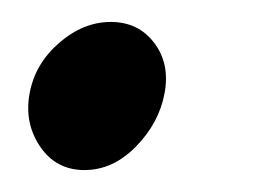

<svg xmlns="http://www.w3.org/2000/svg" viewBox="-20 -144 251 175"><path d="M7 -59Q12 -86 34 -105Q56 -124 81 -124Q106 -124 120.5 -105Q135 -86 130 -59Q125 -32 104 -10.5Q83 11 57 11Q31 11 16.5 -10.5Q2 -32 7 -59Z"/></svg>

Font: Amiri
Style: Bold Italic
Weight: 700
Italic angle: 10°
Designer: Khaled Hosny
Version: Version 0.113